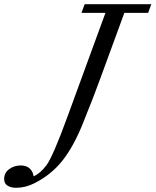

<svg xmlns="http://www.w3.org/2000/svg" viewBox="-210 -683 735 907"><path d="M-134.3 204.1Q-158.2 204.1 -174.3 194.1Q-190.4 184.1 -190.4 162.6Q-190.4 133.8 -167 116.2Q-143.6 98.6 -112.3 98.6Q-85 98.6 -69.6 113Q-54.2 127.4 -51.3 149.9Q-20 136.7 9.3 97.7Q39.1 58.1 106.4 -125.5L288.1 -622.1H174.8L189.9 -663.1H504.9L489.7 -622.1H377.4L262.7 -309.1Q235.4 -233.4 180.2 -96.7Q137.7 8.8 85.4 75.2Q33.2 141.6 -46.4 182.1Q-89.4 204.1 -134.3 204.1Z"/></svg>

Font: Elstob 6pt
Style: Italic
Weight: 400
Italic angle: -20°
Designer: Peter S. Baker
Version: Version 1.015